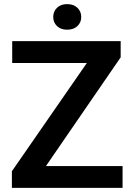

<svg xmlns="http://www.w3.org/2000/svg" viewBox="-20 -910 645 930"><path d="M573.7 -105.5V0H74.7V-105.5ZM564.5 -632.3 129.9 0H37.6V-80.6L474.1 -710.9H564.5ZM516.6 -710.9V-605H39.1V-710.9ZM237.8 -827.6Q237.8 -854.5 256.1 -872.3Q274.4 -890.1 305.2 -890.1Q336.4 -890.1 355 -872.3Q373.5 -854.5 373.5 -827.6Q373.5 -801.3 355 -783.7Q336.4 -766.1 305.2 -766.1Q274.4 -766.1 256.1 -783.7Q237.8 -801.3 237.8 -827.6Z"/></svg>

Font: Roboto SemiBold
Style: Regular
Weight: 600
Designer: Christian Robertson
Foundry: Google
Version: Version 3.009; 2024